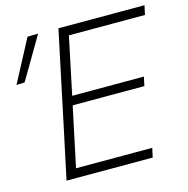

<svg xmlns="http://www.w3.org/2000/svg" viewBox="-105 -815 899 917"><g transform="rotate(-15 344.5 -357.0)"><path d="M112.5 0Q125 -60 137 -115.8Q149 -171.5 163 -237.5L212.5 -472Q227 -540 238.8 -596.5Q250.5 -653 263.5 -713H689L679 -667.5H303Q293 -619 282.8 -571.5Q272.5 -524 261.5 -470L243.5 -384.5H598L588.5 -340H234L213.5 -243.5Q202 -189.5 192 -141.8Q182 -94 171.5 -45.5H548.5L538.5 0ZM0 -503.5Q28.5 -557 55.8 -609Q83 -661 110.5 -712.5L163 -713.5Q132 -660.5 101.8 -609Q71.5 -557.5 40.5 -505Z"/></g></svg>

Font: Commissioner ExtraLight
Style: Italic
Weight: 200
Italic angle: -12°
Designer: Kostas Bartsokas
Foundry: Kostas Bartsokas
Version: Version 1.000; ttfautohint (v1.8.3)